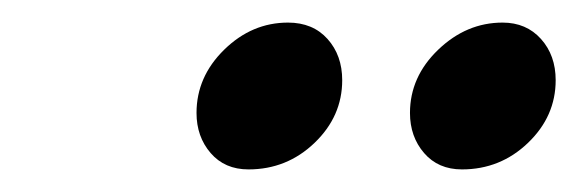

<svg xmlns="http://www.w3.org/2000/svg" viewBox="-20 -650 512 170"><path d="M154 -550Q154 -582 178.5 -606Q203 -630 235 -630Q257 -630 270 -615.5Q283 -601 283 -579Q283 -547 258.5 -523.5Q234 -500 200 -500Q179 -500 166.5 -514.5Q154 -529 154 -550ZM343 -550Q343 -582 368 -606Q393 -630 425 -630Q446 -630 459 -615.5Q472 -601 472 -579Q472 -547 447.5 -523.5Q423 -500 389 -500Q368 -500 355.5 -514.5Q343 -529 343 -550Z"/></svg>

Font: EB Garamond SemiBold
Style: Italic
Weight: 600
Italic angle: -17.2°
Designer: Georg Duffner and Octavio Pardo
Foundry: Georg Duffner
Version: Version 1.000